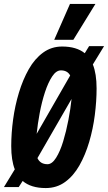

<svg xmlns="http://www.w3.org/2000/svg" viewBox="-37 -945 548 974"><path d="M195 9Q120 9 78 -27L58 4H-17L38 -86Q20 -132 20 -204Q20 -269 29.5 -339Q39 -409 59 -475Q79 -541 109 -594Q139 -647 181.5 -678Q224 -709 278 -709Q351 -709 393 -675L415 -711H491L434 -618Q453 -571 453 -496Q453 -432 444 -361.5Q435 -291 415.5 -225Q396 -159 366 -106Q336 -53 293.5 -22Q251 9 195 9ZM272 -588Q248 -588 227.5 -557Q207 -526 191 -477Q175 -428 164.5 -372Q154 -316 149 -266L319 -562Q305 -588 272 -588ZM204 -112Q227 -112 247.5 -144.5Q268 -177 283.5 -228Q299 -279 310 -336.5Q321 -394 326 -443L153 -143Q167 -112 204 -112ZM238 -743 318 -925H447L335 -743Z"/></svg>

Font: Georama Condensed
Style: Bold Italic
Weight: 700
Width: 3
Italic angle: -9°
Designer: Jean-Baptiste Levee
Foundry: Production Type
Version: Version 1.000